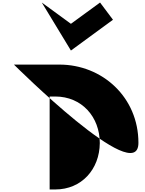

<svg xmlns="http://www.w3.org/2000/svg" viewBox="-20 -1748 1147 1516"><path d="M310 -1728 540 -1349 872 -1592 770 -1728 540 -1560ZM90 -1238C90 -1238 1073 -258 1073 -620C1073 -980 788 -1238 449 -1238ZM372 -252V-986H416C626 -986 768 -825 768 -618C766 -411 624 -252 416 -252Z"/></svg>

Font: Hussar Dziwak
Style: Regular
Weight: 400
Version: Version 1.022